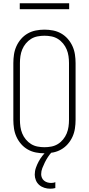

<svg xmlns="http://www.w3.org/2000/svg" viewBox="-20 -923 540 1166"><path d="M250 8Q224 8 198 3Q172 -2 149 -15Q126 -28 108.5 -48Q91 -68 80 -92Q69 -116 65 -142.5Q61 -169 61 -195V-540Q61 -566 65 -592.5Q69 -619 80 -643Q91 -667 108.5 -687Q126 -707 149 -720Q172 -733 198 -738Q224 -743 250 -743Q276 -743 302 -738Q328 -733 351 -720Q374 -707 391.5 -687Q409 -667 420 -643Q431 -619 435 -592.5Q439 -566 439 -540V-195Q439 -169 435 -142.5Q431 -116 420 -92Q409 -68 391.5 -48Q374 -28 351 -15Q328 -2 302 3Q276 8 250 8ZM250 -29Q271 -29 292 -33Q313 -37 331 -48Q349 -59 363 -76Q377 -93 385 -112.5Q393 -132 396 -153Q399 -174 399 -195V-540Q399 -561 396 -582Q393 -603 385 -622.5Q377 -642 363 -659Q349 -676 331 -687Q313 -698 292 -702Q271 -706 250 -706Q229 -706 208 -702Q187 -698 169 -687Q151 -676 137 -659Q123 -642 115 -622.5Q107 -603 104 -582Q101 -561 101 -540V-195Q101 -174 104 -153Q107 -132 115 -112.5Q123 -93 137 -76Q151 -59 169 -48Q187 -37 208 -33Q229 -29 250 -29ZM285 223Q267 223 249.5 217.5Q232 212 218.5 200.5Q205 189 198 172Q191 155 191 138Q191 116 198 96Q205 76 215 57.5Q225 39 238 22.5Q251 6 267 -8H295V0Q282 14 271.5 30Q261 46 252.5 63Q244 80 237 98Q230 116 230 135Q230 146 234.5 156.5Q239 167 247.5 174Q256 181 267 184.5Q278 188 290 188Q296 188 303 187Q310 186 316 183V219Q309 221 301 222Q293 223 285 223ZM400 -867H100V-903H400Z"/></svg>

Font: Iosevka Term Curly Extralight
Style: Regular
Weight: 200
Designer: Belleve Invis
Foundry: Belleve Invis
Version: Version 32.3.0